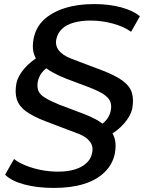

<svg xmlns="http://www.w3.org/2000/svg" viewBox="-20 -734 720 943"><path d="M245 189Q163 189 99.5 172Q36 155 5 124L49 47Q72 65 106.5 79Q141 93 182 101Q223 109 265 109Q312 109 346.5 98.5Q381 88 403.5 68Q426 48 432 19Q440 -14 422 -38Q404 -62 368 -76L202 -139Q140 -163 106.5 -188Q73 -213 62.5 -246.5Q52 -280 61 -327Q69 -362 100.5 -398.5Q132 -435 185 -465L168 -429Q150 -453 144 -479Q138 -505 145 -544Q156 -600 195.5 -637Q235 -674 298 -694Q361 -714 442 -714Q517 -714 576.5 -697.5Q636 -681 667 -654L624 -578Q587 -604 533.5 -618.5Q480 -633 424 -633Q379 -633 343 -623Q307 -613 285.5 -593Q264 -573 257 -543Q250 -511 268.5 -487Q287 -463 327 -447L488 -386Q549 -362 583 -337Q617 -312 627.5 -279Q638 -246 629 -198Q621 -164 589.5 -127.5Q558 -91 505 -62L522 -96Q539 -73 545 -46Q551 -19 544 20Q533 74 493 112.5Q453 151 390.5 170Q328 189 245 189ZM166 -335Q161 -309 168 -289.5Q175 -270 201 -254Q227 -238 271 -220L385 -177Q421 -164 452 -147Q483 -130 498 -112H462Q488 -127 503.5 -146.5Q519 -166 524 -190Q529 -216 521.5 -235Q514 -254 489.5 -270.5Q465 -287 418 -305L304 -348Q268 -362 237 -379.5Q206 -397 191 -414L227 -412Q201 -397 186 -377.5Q171 -358 166 -335Z"/></svg>

Font: Nunito Sans 10pt Expanded SemiBold
Style: Italic
Weight: 600
Width: 7
Italic angle: -9°
Designer: Vernon Adams
Foundry: Vernon Adams
Version: Version 3.101;gftools[0.9.27]